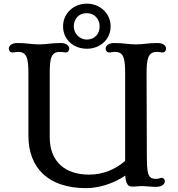

<svg xmlns="http://www.w3.org/2000/svg" viewBox="-20 -1001 955 1033"><path d="M132.8 -272C132.8 -94.7 242.2 11.2 443.4 11.2C511.7 11.2 590.8 -13.2 653.8 -56.2C656.7 -11.2 669.9 2.9 689 2.9C713.9 2.9 728.5 0 742.7 0C758.3 0 796.9 4.4 818.4 4.4C856.9 4.4 867.2 -14.6 867.2 -26.9C867.2 -35.2 859.9 -44.4 848.6 -44.4C843.8 -44.4 833.5 -38.6 820.8 -38.6C772.9 -38.6 770.5 -67.4 770 -173.3L768.6 -607.9C769 -683.1 776.4 -721.7 823.2 -721.7C840.3 -721.7 843.3 -718.8 855.5 -718.8C867.2 -718.8 873.5 -729.5 873.5 -739.3C873.5 -750.5 863.8 -769.5 827.6 -769.5C775.9 -769.5 751.5 -762.2 711.4 -762.2C669.9 -762.2 647 -769.5 594.2 -769.5C559.1 -769.5 548.3 -750.5 548.3 -739.3C548.3 -729.5 555.2 -718.8 566.9 -718.8C580.1 -718.8 584.5 -721.7 598.6 -721.7C644.5 -721.7 653.3 -689.5 653.3 -607.9V-135.3C600.1 -89.8 536.1 -61.5 459 -61.5C333.5 -61.5 247.6 -128.4 247.6 -262.7V-607.9C247.6 -689.5 255.9 -721.7 302.2 -721.7C319.3 -721.7 322.3 -718.8 334.5 -718.8C345.7 -718.8 352.5 -729.5 352.5 -739.3C352.5 -750.5 342.3 -769.5 307.1 -769.5C253.9 -769.5 230.5 -762.2 189.9 -762.2C149.4 -762.2 124.5 -769.5 73.2 -769.5C37.6 -769.5 27.3 -750.5 27.3 -739.3C27.3 -729.5 34.2 -718.8 45.9 -718.8C59.6 -718.8 63.5 -721.7 77.6 -721.7C123.5 -721.7 132.8 -688.5 132.8 -607.9ZM447.3 -738.8C517.6 -738.8 575.2 -787.6 575.2 -859.4C575.2 -929.2 517.6 -981.4 447.3 -981.4C376 -981.4 319.3 -929.2 319.3 -859.4C319.3 -787.6 376 -738.8 447.3 -738.8ZM446.3 -788.1C408.2 -788.1 377 -820.8 377 -859.4C377 -897.5 402.3 -930.2 446.3 -930.2C487.3 -930.2 516.1 -899.4 516.1 -859.4C516.1 -813.5 484.9 -788.1 446.3 -788.1Z"/></svg>

Font: Stoke
Style: Regular
Weight: 400
Designer: Nicole Fally
Foundry: Nicole Fally
Version: Version 1.002